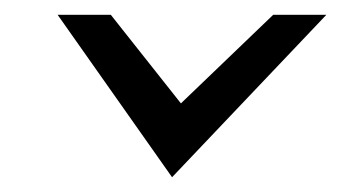

<svg xmlns="http://www.w3.org/2000/svg" viewBox="-20 -300 462 260"><path d="M58 -280 213 -60 422 -280H350L225 -160L130 -280Z"/></svg>

Font: Charger
Style: It
Weight: 400
Designer: Jasper
Foundry: Cannot Into Space Fonts
Version: Version 0.98